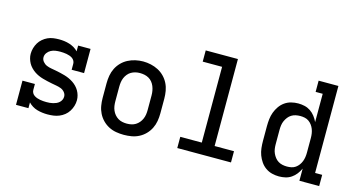

<svg xmlns="http://www.w3.org/2000/svg" viewBox="-80 -1057 2560 1388"><g transform="rotate(15 1200.0 -363.5)"><path d="M329 8Q310 8 290 5.5Q270 3 251 -2.5Q232 -8 215 -18.5Q198 -29 185 -43V0H92V-181H185V-136Q185 -124 191 -113.5Q197 -103 207 -96.5Q217 -90 228 -86Q239 -82 251 -80Q263 -78 274.5 -77Q286 -76 298 -76Q311 -76 323.5 -77Q336 -78 348 -81Q360 -84 371.5 -89Q383 -94 392.5 -102.5Q402 -111 407.5 -122.5Q413 -134 413 -147Q413 -165 401 -179.5Q389 -194 372 -200.5Q355 -207 337 -210Q319 -213 301.5 -216.5Q284 -220 266.5 -224Q249 -228 231.5 -233Q214 -238 197.5 -245.5Q181 -253 166.5 -263Q152 -273 139 -286.5Q126 -300 117.5 -315.5Q109 -331 104 -348.5Q99 -366 99 -384Q99 -406 105 -427Q111 -448 122 -466.5Q133 -485 150 -499.5Q167 -514 186.5 -523Q206 -532 228 -535Q250 -538 271 -538Q291 -538 310.5 -535.5Q330 -533 349 -527Q368 -521 385 -511Q402 -501 415 -487V-530H508V-349H415V-394Q415 -406 409 -416.5Q403 -427 393.5 -433.5Q384 -440 372.5 -444Q361 -448 349.5 -450Q338 -452 326 -453Q314 -454 302 -454Q285 -454 267 -451.5Q249 -449 233 -440.5Q217 -432 206 -417Q195 -402 195 -384Q195 -366 207 -351.5Q219 -337 235.5 -330Q252 -323 270 -320Q288 -317 306 -313.5Q324 -310 341.5 -306Q359 -302 376 -297Q393 -292 409.5 -284.5Q426 -277 441 -267Q456 -257 468.5 -244Q481 -231 490 -215.5Q499 -200 504 -182Q509 -164 509 -146Q509 -124 502.5 -102.5Q496 -81 484 -62Q472 -43 454.5 -29Q437 -15 416.5 -6.5Q396 2 374 5Q352 8 329 8Z M900 8Q871 8 842 3Q813 -2 787 -15.5Q761 -29 740.5 -50Q720 -71 707 -97Q694 -123 689 -152Q684 -181 684 -210V-320Q684 -349 689 -378Q694 -407 707 -433Q720 -459 740.5 -480Q761 -501 787 -514.5Q813 -528 842 -534.5Q871 -541 900 -541Q929 -541 958 -534.5Q987 -528 1013 -514.5Q1039 -501 1059.5 -480Q1080 -459 1093 -433Q1106 -407 1111 -378Q1116 -349 1116 -320V-210Q1116 -181 1111 -152Q1106 -123 1093 -97Q1080 -71 1059.5 -50Q1039 -29 1013 -15.5Q987 -2 958 3Q929 8 900 8ZM900 -76Q917 -76 934 -79.5Q951 -83 965.5 -92Q980 -101 991 -114Q1002 -127 1009 -143Q1016 -159 1018.5 -176Q1021 -193 1021 -210V-320Q1021 -337 1018 -354Q1015 -371 1008.5 -387Q1002 -403 991 -416.5Q980 -430 965 -438.5Q950 -447 933 -450.5Q916 -454 898 -454Q881 -454 864.5 -450Q848 -446 833.5 -437.5Q819 -429 808 -415.5Q797 -402 790.5 -386.5Q784 -371 781.5 -354Q779 -337 779 -320V-210Q779 -193 781.5 -176Q784 -159 791 -143Q798 -127 809 -114Q820 -101 834.5 -92Q849 -83 866 -79.5Q883 -76 900 -76Z M1299 0V-84H1460V-651H1315V-735H1556V-84H1701V0Z M2061 8Q2035 8 2009 1.5Q1983 -5 1961 -20.5Q1939 -36 1923.5 -58.5Q1908 -81 1899 -105.5Q1890 -130 1887 -156.5Q1884 -183 1884 -210V-320Q1884 -347 1887 -373.5Q1890 -400 1899 -424.5Q1908 -449 1923.5 -471.5Q1939 -494 1961 -509.5Q1983 -525 2009 -531.5Q2035 -538 2061 -538Q2086 -538 2109.5 -532.5Q2133 -527 2153 -513.5Q2173 -500 2188 -480.5Q2203 -461 2213 -439V-651H2160V-735H2308V-84H2361V0H2213V-91Q2203 -69 2188 -49.5Q2173 -30 2153 -16.5Q2133 -3 2109.5 2.5Q2086 8 2061 8ZM2099 -76Q2116 -76 2132.5 -79.5Q2149 -83 2162.5 -92.5Q2176 -102 2186 -115.5Q2196 -129 2202 -144.5Q2208 -160 2210.5 -176.5Q2213 -193 2213 -210V-320Q2213 -337 2210.5 -353.5Q2208 -370 2202 -385.5Q2196 -401 2186 -414.5Q2176 -428 2162.5 -437.5Q2149 -447 2132.5 -450.5Q2116 -454 2099 -454Q2082 -454 2065 -450.5Q2048 -447 2033.5 -438Q2019 -429 2008.5 -415.5Q1998 -402 1991 -386.5Q1984 -371 1981.5 -354Q1979 -337 1979 -320V-210Q1979 -193 1981.5 -176Q1984 -159 1991 -143.5Q1998 -128 2008.5 -114.5Q2019 -101 2033.5 -92Q2048 -83 2065 -79.5Q2082 -76 2099 -76Z"/></g></svg>

Font: Iosevka Slab Medium Extended
Style: Regular
Weight: 500
Width: 7
Monospace: yes
Designer: Belleve Invis
Foundry: Belleve Invis
Version: Version 11.1.1; ttfautohint (v1.8.3)